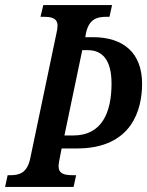

<svg xmlns="http://www.w3.org/2000/svg" viewBox="-38 -734 578 754"><path d="M-18 0H251L261 -46H249C215 -46 192 -51 192 -82C192 -87 194 -100 196 -110L204 -151H264C482 -151 520 -306 520 -405C520 -526 447 -588 327 -588H297L299 -600C310 -660 344 -668 379 -668H392L402 -714H132L121 -668H132C165 -668 188 -663 188 -632C188 -625 186 -612 183 -600L81 -113C69 -54 37 -46 3 -46H-8ZM215 -202 285 -537H307C363 -537 400 -500 400 -406C400 -292 362 -202 250 -202Z"/></svg>

Font: Noto Serif Condensed Semi
Style: Italic
Weight: 600
Width: 3
Italic angle: -12°
Designer: Monotype Design Team
Foundry: Monotype Imaging Inc.
Version: Version 1.901